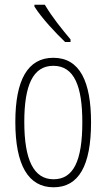

<svg xmlns="http://www.w3.org/2000/svg" viewBox="-20 -784 452 814"><path d="M170 -764H126V-756C157 -707 217 -643 256 -606H279V-617C242 -661 202 -710 170 -764ZM366 -265C366 -437 319 -539 206 -539C97 -539 45 -444 45 -267C45 -84 100 10 207 10C314 10 366 -82 366 -265ZM83 -267C83 -421 119 -505 206 -505C296 -505 329 -416 329 -266C329 -101 291 -24 207 -24C122 -24 83 -108 83 -267Z"/></svg>

Font: Noto Sans Sinhala ExtraCondensed ExtraLight
Style: Regular
Weight: 200
Width: 2
Designer: Jelle Bosma - Monotype Design Team
Foundry: Monotype Imaging Inc.
Version: Version 2.006